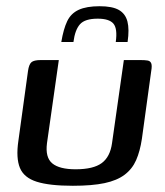

<svg xmlns="http://www.w3.org/2000/svg" viewBox="-20 -592 531 617"><path d="M169 -399 131 -132Q125 -86 148 -67Q171 -48 223 -48Q280 -48 307 -68Q334 -88 340 -132L378 -399Q379 -399 386.5 -399Q394 -399 403 -399Q412 -399 420 -399Q428 -399 431 -399Q446 -399 454.5 -397.5Q463 -396 466 -388.5Q469 -381 466 -364L436 -146Q430 -106 417.5 -77.5Q405 -49 380.5 -30.5Q356 -12 316 -3.5Q276 5 214 5Q139 5 98 -8Q57 -21 44 -52.5Q31 -84 39 -139L70 -364Q73 -385 81 -392Q89 -399 111 -399Q126 -399 140 -399Q154 -399 169 -399ZM300 -572Q341 -572 362 -560Q383 -548 389.5 -523Q396 -498 390 -457H352Q358 -500 344.5 -516Q331 -532 294 -532Q253 -532 237 -514Q221 -496 216 -457H177Q184 -499 196 -524Q208 -549 233 -560.5Q258 -572 300 -572Z"/></svg>

Font: Genos Thin Medium
Style: Italic
Weight: 500
Italic angle: -8°
Version: Version 1.010